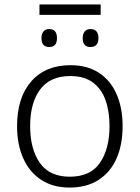

<svg xmlns="http://www.w3.org/2000/svg" viewBox="-20 -836 630 866"><path d="M434 -816V-769H158V-816ZM202 -705Q237 -705 237 -664Q237 -624 202 -624Q167 -624 167 -664Q167 -683 176 -694Q185 -705 202 -705ZM388 -705Q424 -705 424 -664Q424 -624 388 -624Q353 -624 353 -664Q353 -683 362 -694Q371 -705 388 -705ZM533 -267Q533 -183 505.5 -121Q478 -59 424.5 -24.5Q371 10 294 10Q220 10 167 -24Q114 -58 85.5 -120.5Q57 -183 57 -267Q57 -396 121 -469Q185 -542 298 -542Q374 -542 426.5 -507.5Q479 -473 506 -411Q533 -349 533 -267ZM116 -267Q116 -164 159.5 -101.5Q203 -39 295 -39Q388 -39 431 -102Q474 -165 474 -267Q474 -333 456 -384Q438 -435 399 -464Q360 -493 297 -493Q207 -493 161.5 -433Q116 -373 116 -267Z"/></svg>

Font: RS Noto Sans Light
Style: Regular
Weight: 300
Designer: Monotype Design Team
Foundry: Monotype Imaging Inc.
Version: Version 3.10